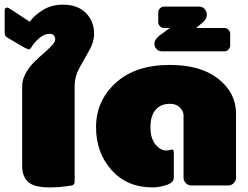

<svg xmlns="http://www.w3.org/2000/svg" viewBox="-20 -795 1065 823"><path d="M0 -654.2V-750Q0 -761.7 10 -762.5Q15.8 -762.5 25 -755.8L107.5 -701.7Q126.7 -729.2 163.8 -752.1Q200.8 -775 250 -775Q312.5 -775 347.9 -739.6Q383.3 -704.2 383.3 -650Q383.3 -615 362.5 -578.8Q341.7 -542.5 320.8 -504.6Q300 -466.7 300 -425V-16.7Q300 -2.5 287.5 0Q239.2 8.3 191.7 8.3Q125.8 8.3 100.4 -15.4Q75 -39.2 75 -83.3V-425Q75 -452.5 89.6 -479.6Q104.2 -506.7 125 -527.5Q145.8 -548.3 166.7 -566.2Q187.5 -584.2 202.1 -599.6Q216.7 -615 216.7 -625Q216.7 -650 191.7 -650Q156.7 -650 119.2 -600Q118.3 -599.2 116.2 -595.4Q114.2 -591.7 112.9 -589.6Q111.7 -587.5 108.3 -585.4Q105 -583.3 101.7 -583.3L83.3 -591.7L12.5 -633.3Q0 -640.8 0 -654.2Z M391.7 -250Q391.7 -362.5 475.8 -439.6Q560 -516.7 708.3 -516.7Q840.8 -516.7 916.2 -456.7Q991.7 -396.7 991.7 -308.3V-33.3Q991.7 -20 981.7 -10Q971.7 0 958.3 0H800Q786.7 0 776.7 -10Q766.7 -20 766.7 -33.3V-300Q766.7 -318.3 751.2 -334.2Q735.8 -350 708.3 -350Q669.2 -350 647.1 -324.6Q625 -299.2 625 -250Q625 -200.8 646.7 -175.4Q668.3 -150 691.7 -150Q700 -150 708.3 -151.7L716.7 -154.2Q725 -154.2 725 -141.7V-33.3Q725 -14.2 700 -4.2Q665 8.3 633.3 8.3Q525 8.3 458.3 -65.8Q391.7 -140 391.7 -250Z M641.7 -608.3Q641.7 -624.2 662.5 -641.7L708.3 -675H683.3Q673.3 -675 665.8 -682.5Q658.3 -690 658.3 -700V-741.7Q658.3 -751.7 665.8 -759.2Q673.3 -766.7 683.3 -766.7H833.3Q848.3 -766.7 857.5 -756.2Q866.7 -745.8 866.7 -733.3Q866.7 -713.3 850 -700L820.8 -675H941.7Q951.7 -675 959.2 -667.5Q966.7 -660 966.7 -650V-600Q966.7 -590 959.2 -582.5Q951.7 -575 941.7 -575H675Q660 -575 650.8 -585Q641.7 -595 641.7 -608.3Z"/></svg>

Font: BoonTook Mon
Style: Regular
Weight: 400
Designer: Sungsit Sawaiwan
Foundry: FontUni
Version: Version 3.0